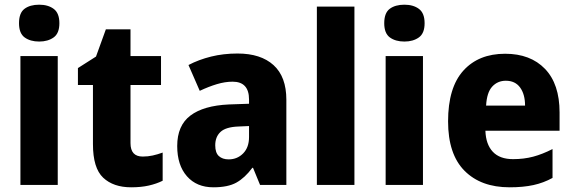

<svg xmlns="http://www.w3.org/2000/svg" viewBox="-20 -788 2442 818"><path d="M147 -768Q185 -768 209 -750Q233 -732 233 -689Q233 -646 208.5 -628.5Q184 -611 147 -611Q109 -611 85 -628.5Q61 -646 61 -689Q61 -733 84.5 -750.5Q108 -768 147 -768ZM226 -549V0H67V-549Z M588 -121Q610 -121 630.5 -125.5Q651 -130 673 -138V-18Q647 -5 614 2.5Q581 10 539 10Q463 10 419.5 -31Q376 -72 376 -174V-426H312V-498L389 -547L431 -663H536V-549H666V-426H536V-178Q536 -121 588 -121Z M992 -560Q1091 -560 1145.5 -510.5Q1200 -461 1200 -363V0H1088L1058 -73H1055Q1023 -30 987 -10Q951 10 889 10Q818 10 776.5 -37Q735 -84 735 -166Q735 -253 791 -295.5Q847 -338 955 -343L1041 -346V-364Q1041 -440 971 -440Q939 -440 904 -429.5Q869 -419 831 -401L783 -511Q827 -534 879.5 -547Q932 -560 992 -560ZM996 -249Q942 -247 919.5 -226Q897 -205 897 -169Q897 -137 912.5 -123Q928 -109 954 -109Q991 -109 1016 -134.5Q1041 -160 1041 -204V-251Z M1490 0H1330V-760H1490Z M1703 -768Q1741 -768 1765 -750Q1789 -732 1789 -689Q1789 -646 1764.5 -628.5Q1740 -611 1703 -611Q1665 -611 1641 -628.5Q1617 -646 1617 -689Q1617 -733 1640.5 -750.5Q1664 -768 1703 -768ZM1782 -549V0H1623V-549Z M2132 -559Q2240 -559 2302 -494.5Q2364 -430 2364 -309V-231H2048Q2050 -173 2079.5 -141.5Q2109 -110 2166 -110Q2212 -110 2251.5 -120.5Q2291 -131 2334 -153V-30Q2296 -9 2252.5 0.5Q2209 10 2151 10Q2029 10 1959 -60.5Q1889 -131 1889 -271Q1889 -415 1954 -487Q2019 -559 2132 -559ZM2135 -444Q2100 -444 2077 -419Q2054 -394 2051 -338H2217Q2217 -386 2196 -415Q2175 -444 2135 -444Z"/></svg>

Font: Noto Sans Tamil SemiCondensed ExtraBold
Style: Regular
Weight: 800
Width: 4
Designer: Jelle Bosma - Monotype Design Team
Foundry: Monotype Imaging Inc.
Version: Version 2.004; ttfautohint (v1.8.4.7-5d5b)